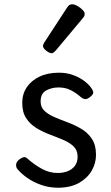

<svg xmlns="http://www.w3.org/2000/svg" viewBox="-20 -859 519 898"><path d="M251 19Q210 19 173 6Q136 -7 107.5 -27Q79 -47 61 -69Q54 -78 55.5 -90.5Q57 -103 70 -113Q82 -122 91 -124Q100 -126 111 -115Q143 -87 177.5 -68.5Q212 -50 249 -50Q275 -50 296 -58Q317 -66 330 -83Q343 -100 343 -126Q343 -156 324.5 -174Q306 -192 276.5 -204.5Q247 -217 213.5 -229.5Q180 -242 150.5 -260Q121 -278 102.5 -306Q84 -334 84 -378Q84 -419 105 -450.5Q126 -482 164.5 -500.5Q203 -519 256 -519Q291 -519 320.5 -508.5Q350 -498 372.5 -481.5Q395 -465 408 -446Q417 -433 416 -424.5Q415 -416 401 -405Q388 -395 378.5 -395.5Q369 -396 358 -405Q334 -426 309.5 -438Q285 -450 254 -450Q222 -450 196 -436Q170 -422 170 -384Q170 -357 188.5 -340Q207 -323 236.5 -310.5Q266 -298 299.5 -285.5Q333 -273 362.5 -255Q392 -237 410.5 -208.5Q429 -180 429 -135Q429 -95 408.5 -60Q388 -25 348.5 -3Q309 19 251 19ZM222 -610Q211 -610 196 -622Q181 -634 181 -644Q181 -647 182 -650Q183 -653 187 -660L294 -824Q299 -832 304.5 -835.5Q310 -839 318 -839Q328 -839 341.5 -831.5Q355 -824 365.5 -813.5Q376 -803 376 -794Q376 -787 373.5 -782.5Q371 -778 364 -770L241 -623Q229 -610 222 -610Z"/></svg>

Font: Playwrite FR Moderne
Style: Regular
Weight: 400
Designer: Veronika Burian, José Scaglione
Foundry: TypeTogether
Version: Version 1.002